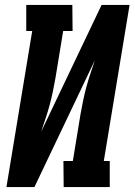

<svg xmlns="http://www.w3.org/2000/svg" viewBox="-20 -755 543 775"><path d="M6 0 110 -630H86V-735H272L273 -630H235L204 -441Q199 -414 193.5 -386.5Q188 -359 180.5 -331.5Q173 -304 164 -277Q155 -250 146 -223L390 -735H503L399 -105H423V0H237L236 -105H274L305 -294Q310 -321 315.5 -348.5Q321 -376 328.5 -403.5Q336 -431 345 -458Q354 -485 363 -512L119 0Z"/></svg>

Font: Iosevka Curly Slab Extrabold
Style: Italic
Weight: 800
Italic angle: -9°
Monospace: yes
Designer: Belleve Invis
Foundry: Belleve Invis
Version: Version 22.1.2; ttfautohint (v1.8.4)